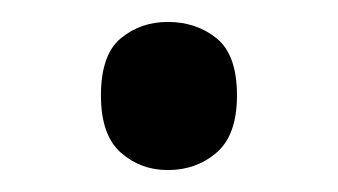

<svg xmlns="http://www.w3.org/2000/svg" viewBox="-20 -141 308 175"><path d="M72 -54Q72 -91 90 -106Q108 -121 133 -121Q159 -121 177.5 -106Q196 -91 196 -54Q196 -18 177.5 -2Q159 14 133 14Q108 14 90 -2Q72 -18 72 -54Z"/></svg>

Font: Noto Sans Lydian
Style: Regular
Weight: 400
Designer: Monotype Design Team
Foundry: Monotype Imaging Inc.
Version: Version 2.002; ttfautohint (v1.8.4.7-5d5b)